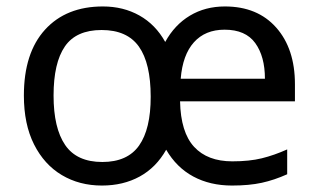

<svg xmlns="http://www.w3.org/2000/svg" viewBox="-20 -565 986 595"><path d="M677 -545Q778 -545 836 -479.5Q894 -414 894 -304V-251H538Q540 -155 581.5 -110Q623 -65 700 -65Q753 -65 791.5 -74.5Q830 -84 870 -102V-25Q830 -7 791 1.5Q752 10 699 10Q631 10 579 -18Q527 -46 495 -101Q464 -46 413 -18Q362 10 296 10Q226 10 171.5 -22.5Q117 -55 85.5 -117.5Q54 -180 54 -269Q54 -401 119.5 -473Q185 -545 299 -545Q362 -545 412 -517Q462 -489 492 -435Q521 -488 568.5 -516.5Q616 -545 677 -545ZM676 -473Q616 -473 581 -434Q546 -395 540 -321H801Q801 -390 771 -431.5Q741 -473 676 -473ZM295 -472Q216 -472 181 -421Q146 -370 146 -269Q146 -168 182 -115.5Q218 -63 297 -63Q375 -63 411 -114Q447 -165 447 -265Q447 -369 410.5 -420.5Q374 -472 295 -472Z"/></svg>

Font: Noto Sans Anatolian Hieroglyphs
Style: Regular
Weight: 400
Designer: Monotype Design Team
Foundry: Monotype Imaging Inc.
Version: Version 2.001; ttfautohint (v1.8.4.7-5d5b)